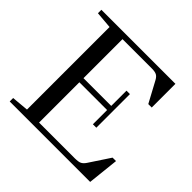

<svg xmlns="http://www.w3.org/2000/svg" viewBox="-168 -823 982 982"><g transform="rotate(45 323.0 -331.5)"><path d="M30.3 0V-24.9L122.1 -33.2V-630.4L30.3 -638.2V-663.1H565.9V-491.7H541L480 -605Q471.2 -621.1 459.7 -627.2Q448.2 -633.3 424.8 -633.3H212.9V-351.1H413.6V-461.4H438.5V-218.3H413.6V-321.3H212.9V-29.8H471.7Q498 -29.8 509.8 -35.9Q521.5 -42 531.7 -57.1L605.5 -168.9H630.4L612.3 0Z"/></g></svg>

Font: Elstob
Style: Regular
Weight: 400
Designer: Peter S. Baker
Version: Version 1.015